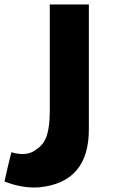

<svg xmlns="http://www.w3.org/2000/svg" viewBox="-46 -720 582 860"><path d="M352 -140Q352 97 130 119Q57 125 -26 93Q-9 16 5 -38Q76 -17 117 -51Q151 -73 164 -113.5Q177 -154 177 -224V-243V-700H352Z"/></svg>

Font: Repo
Style: ExtraBold
Weight: 800
Designer: Stefan Peev
Foundry: Context Ltd
Version: Version 001.000